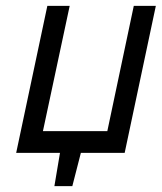

<svg xmlns="http://www.w3.org/2000/svg" viewBox="-20 -520 550 653"><path d="M510 -500H435L345 -74H126L217 -500H141L35 0H184L165 113H226L255 0H404Z"/></svg>

Font: Advent Pro Medium
Style: Italic
Weight: 500
Italic angle: -12°
Version: Version 3.000